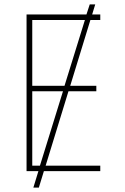

<svg xmlns="http://www.w3.org/2000/svg" viewBox="-20 -780 570 875"><path d="M101 0V-714H374L389 -760H414L400 -714H437V-689H392L300 -389H419V-364H292L188 -25H437V0H180L157 75H132L155 0ZM127 -389H274L367 -689H127ZM127 -25H162L267 -364H127Z"/></svg>

Font: Noto Sans Mono Condensed Thin
Style: Regular
Weight: 100
Width: 3
Designer: Monotype Design Team
Foundry: Monotype Imaging Inc.
Version: Version 2.014; ttfautohint (v1.8.4.7-5d5b)